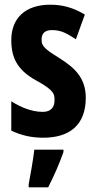

<svg xmlns="http://www.w3.org/2000/svg" viewBox="-20 -576 409 817"><path d="M345 -160C345 -249 292 -291 231 -330C163 -371 157 -384 157 -408C157 -434 171 -448 201 -448C245 -448 269 -430 303 -409L341 -514C291 -544 245 -556 194 -556C89 -556 28 -500 28 -405C28 -322 61 -274 135 -233C214 -190 212 -173 212 -149C212 -118 195 -100 162 -100C112 -100 64 -122 28 -145V-20C71 0 113 10 164 10C275 10 345 -43 345 -160ZM250 71V61H126C121 104 109 173 102 208V221H185C209 174 233 120 250 71Z"/></svg>

Font: Noto Sans Tamil ExtraCondensed
Style: Bold
Weight: 700
Width: 2
Designer: Jelle Bosma - Monotype Design Team
Foundry: Monotype Imaging Inc.
Version: Version 2.004